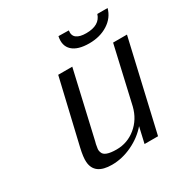

<svg xmlns="http://www.w3.org/2000/svg" viewBox="-148 -743 846 875"><g transform="rotate(-30 275.0 -305.0)"><path d="M276 -620Q285 -620 303 -619.5Q321 -619 330 -619Q326 -593 342.5 -580.5Q359 -568 393 -568Q464 -568 480 -619H534Q522 -574 480.5 -547.5Q439 -521 382 -521Q322 -521 294 -547Q266 -573 276 -620ZM108 -132 187 -468H261L181 -120Q178 -112 175 -91Q172 -78 177 -66Q185 -40 248 -40Q305 -40 349.5 -76.5Q394 -113 409 -173L477 -470H550L441 2H370L389 -81Q354 -40 301.5 -15Q249 10 195 10Q104 10 99 -60Q97 -85 108 -132Z"/></g></svg>

Font: Coval
Style: ExtraLight Italic
Weight: 200
Foundry: Context Ltd
Version: Version 001.000